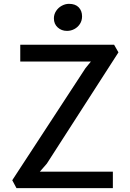

<svg xmlns="http://www.w3.org/2000/svg" viewBox="-20 -975 672 995"><path d="M337.4 -955.1Q370.6 -955.1 387.9 -937Q405.3 -918.9 405.3 -890.1Q405.3 -868.2 394.3 -851.1Q383.3 -834 365.5 -824.5Q347.7 -814.9 327.1 -814.9Q298.8 -814.9 279.1 -832.8Q259.3 -850.6 259.3 -879.9Q259.3 -900.4 270.5 -917.7Q281.7 -935.1 300 -945.1Q318.4 -955.1 337.4 -955.1ZM422.9 -621.6 451.2 -656.2H85V-743.2H571.3L593.8 -703.6L222.7 -127L186.5 -85.4H564.9V0H65.4L43.5 -41Z"/></svg>

Font: Merriweather Sans
Style: Regular
Weight: 400
Designer: Eben Sorkin
Foundry: Eben Sorkin
Version: Version 1.006; ttfautohint (v1.4.1) -l 6 -r 50 -G 0 -x 11 -H